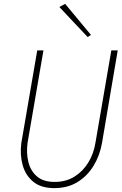

<svg xmlns="http://www.w3.org/2000/svg" viewBox="-20 -960 627 990"><path d="M172 -700 90 -223Q82 -161 97 -108Q112 -55 152 -22.5Q192 10 260 10Q329 10 380 -21.5Q431 -53 463 -106Q495 -159 506 -223L587 -700H554L472 -223Q463 -167 435 -121.5Q407 -76 363.5 -49Q320 -22 262 -22Q204 -22 171 -50Q138 -78 126.5 -124Q115 -170 122 -223L204 -700ZM286 -924 432 -769 449 -780 316 -940Z"/></svg>

Font: Jost* 200 Thin Italic
Style: Italic
Weight: 200
Italic angle: -10°
Version: Version 3.200; ttfautohint (v0.97) -l 8 -r 50 -G 200 -x 14 -